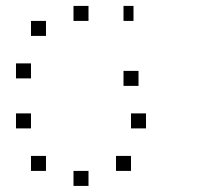

<svg xmlns="http://www.w3.org/2000/svg" viewBox="-20 -653 707 640"><path d="M416.7 -133.3V-83.3H366.7V-133.3ZM275 -83.3V-33.3H225V-83.3ZM133.3 -133.3V-83.3H83.3V-133.3ZM466.7 -275V-225H416.7V-275ZM83.3 -275V-225H33.3V-275ZM441.7 -416.7V-366.7H391.7V-416.7ZM83.3 -441.7V-391.7H33.3V-441.7ZM425 -633.3V-583.3H391.7V-633.3ZM275 -633.3V-583.3H225V-633.3ZM133.3 -583.3V-533.3H83.3V-583.3Z"/></svg>

Font: 0xA000-Boxes
Style: Boxes
Weight: 400
Version: Version 0.1